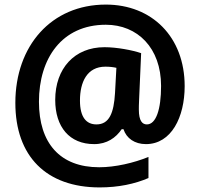

<svg xmlns="http://www.w3.org/2000/svg" viewBox="-20 -735 872 838"><path d="M786 -359C786 -574 643 -715 442 -715C204 -715 47 -535 47 -286C47 -53 182 83 415 83C496 83 568 68 628 42V-50C564 -24 483 -5 413 -5C242 -5 150 -110 150 -291C150 -480 250 -627 442 -627C580 -627 683 -526 683 -360C683 -257 661 -192 621 -192C602 -192 586 -206 586 -257C586 -263 586 -281 587 -297L596 -503C558 -516 490 -529 436 -529C305 -529 221 -436 221 -299C221 -181 283 -106 391 -106C447 -106 486 -134 511 -171H519C532 -131 568 -106 617 -106C728 -106 786 -224 786 -359ZM329 -296C329 -377 360 -444 440 -444C459 -444 475 -442 488 -439L482 -329C477 -242 457 -192 401 -192C357 -192 329 -223 329 -296Z"/></svg>

Font: Noto Sans Kannada SemiCondensed
Style: Bold
Weight: 700
Width: 4
Designer: Jelle Bosma - Monotype Design Team
Foundry: Monotype Imaging Inc.
Version: Version 2.005